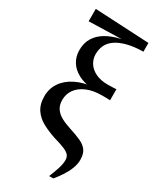

<svg xmlns="http://www.w3.org/2000/svg" viewBox="-237 -814 890 1085"><g transform="rotate(30 208.0 -271.0)"><path d="M289 204Q303 170 313.5 138Q324 106 324 80Q324 59 312 46.5Q300 34 275 24Q250 14 211 3Q165 -12 126 -32.5Q87 -53 63.5 -87Q40 -121 40 -174Q40 -224 67 -263.5Q94 -303 143.5 -327.5Q193 -352 258 -357V-345Q200 -349 160 -370.5Q120 -392 100.5 -425Q81 -458 81 -498Q81 -546 102.5 -580Q124 -614 161 -635.5Q198 -657 244 -668Q290 -679 337 -682L328 -669V-673L45 -665V-746L399 -728V-671Q338 -670 294.5 -658.5Q251 -647 223.5 -627.5Q196 -608 184 -582Q172 -556 172 -524Q172 -493 189 -466.5Q206 -440 238.5 -424.5Q271 -409 316 -409Q332 -409 345.5 -409.5Q359 -410 373 -411V-339Q360 -340 346 -340Q332 -340 319 -340Q263 -340 222 -322.5Q181 -305 159.5 -275Q138 -245 138 -206Q138 -174 152.5 -151.5Q167 -129 194.5 -114Q222 -99 260 -87Q304 -73 334.5 -59Q365 -45 380.5 -23Q396 -1 396 38Q396 65 384.5 94.5Q373 124 355 151.5Q337 179 316 204Z"/></g></svg>

Font: Source Serif 4 60pt SemiBold
Style: Regular
Weight: 600
Version: Version 4.004;hotconv 1.0.116;makeotfexe 2.5.65601